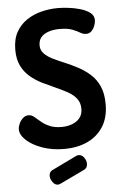

<svg xmlns="http://www.w3.org/2000/svg" viewBox="-61 -779 644 1015"><g transform="rotate(-5 261.0 -271.0)"><path d="M255 9Q190 9 137.5 -10Q85 -29 54.5 -57.5Q24 -86 24 -115Q24 -129 31.5 -145.5Q39 -162 52 -173.5Q65 -185 81 -185Q97 -185 111 -173.5Q125 -162 143 -146.5Q161 -131 187 -119.5Q213 -108 251 -108Q281 -108 306.5 -117.5Q332 -127 347.5 -146Q363 -165 363 -195Q363 -227 346 -249Q329 -271 300 -287Q271 -303 237 -318Q203 -333 168.5 -350Q134 -367 105.5 -391Q77 -415 59.5 -450Q42 -485 42 -536Q42 -592 63.5 -630Q85 -668 120.5 -691.5Q156 -715 199 -725.5Q242 -736 285 -736Q308 -736 339.5 -732.5Q371 -729 402.5 -720Q434 -711 454.5 -695.5Q475 -680 475 -656Q475 -644 469.5 -628Q464 -612 452.5 -599.5Q441 -587 423 -587Q407 -587 391.5 -596.5Q376 -606 351.5 -615.5Q327 -625 285 -625Q250 -625 224 -615.5Q198 -606 185 -589.5Q172 -573 172 -548Q172 -522 189.5 -504Q207 -486 235.5 -472Q264 -458 298 -444Q332 -430 366.5 -411.5Q401 -393 430 -367Q459 -341 476 -302.5Q493 -264 493 -208Q493 -137 462 -88.5Q431 -40 377.5 -15.5Q324 9 255 9ZM205 194Q189 194 177 177.5Q165 161 165 145Q165 123 182 115L314 51Q321 48 327 48Q344 48 355.5 64Q367 80 367 97Q367 119 349 128L219 190Q215 191 212 192.5Q209 194 205 194Z"/></g></svg>

Font: Dosis
Style: Bold
Weight: 700
Designer: EdgarTolentino, PabloImpallari, IginoMarini
Foundry: EdgarTolentino, PabloImpallari, IginoMarini
Version: Version 3.001; ttfautohint (v1.8.2)